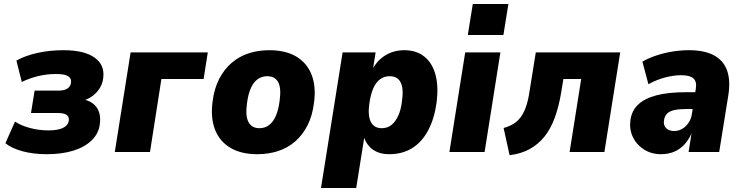

<svg xmlns="http://www.w3.org/2000/svg" viewBox="-20 -760 3716 960"><path d="M214 11Q146 11 91.5 -4Q37 -19 7 -44L55 -152Q85 -132 130 -120Q175 -108 223 -108Q268 -108 294 -120Q320 -132 324 -157Q326 -177 312.5 -186Q299 -195 267 -195H135L153 -307H274Q302 -307 317.5 -317.5Q333 -328 335 -347Q338 -368 320.5 -379Q303 -390 260 -390Q215 -390 171 -379.5Q127 -369 89 -350L62 -457Q104 -481 165.5 -495Q227 -509 297 -509Q401 -509 453 -472Q505 -435 496 -369Q493 -343 479.5 -320.5Q466 -298 444.5 -281.5Q423 -265 395 -257L397 -263Q443 -253 464.5 -221Q486 -189 479 -139Q474 -94 439.5 -59.5Q405 -25 347.5 -7Q290 11 214 11Z M554 0 633 -498H1019L998 -365H787L730 0Z M1266 11Q1185 11 1131 -21.5Q1077 -54 1054.5 -113.5Q1032 -173 1043 -253Q1051 -317 1076 -365.5Q1101 -414 1138.5 -446Q1176 -478 1223.5 -493.5Q1271 -509 1326 -509Q1409 -509 1462.5 -476.5Q1516 -444 1538.5 -385Q1561 -326 1550 -246Q1542 -181 1517.5 -133Q1493 -85 1455.5 -52.5Q1418 -20 1370 -4.5Q1322 11 1266 11ZM1277 -119Q1304 -119 1324.5 -134Q1345 -149 1358.5 -179Q1372 -209 1378 -255Q1387 -319 1371 -349Q1355 -379 1316 -379Q1290 -379 1269 -364.5Q1248 -350 1234.5 -320Q1221 -290 1215 -244Q1206 -180 1222.5 -149.5Q1239 -119 1277 -119Z M1585 180 1693 -498H1858L1844 -409H1840Q1857 -443 1882 -465Q1907 -487 1937 -498Q1967 -509 2001 -509Q2063 -509 2103 -476Q2143 -443 2158 -384Q2173 -325 2163 -248Q2152 -167 2121 -108.5Q2090 -50 2041 -19.5Q1992 11 1926 11Q1874 11 1841 -14.5Q1808 -40 1798 -83H1803L1761 180ZM1889 -119Q1917 -119 1937 -135Q1957 -151 1971 -181Q1985 -211 1990 -255Q1999 -316 1983.5 -347.5Q1968 -379 1928 -379Q1901 -379 1880 -363.5Q1859 -348 1846 -317.5Q1833 -287 1827 -244Q1818 -183 1834 -151Q1850 -119 1889 -119Z M2319 -585 2344 -740H2522L2497 -585ZM2227 0 2306 -498H2482L2403 0Z M2528 16 2498 -120Q2527 -128 2548.5 -141.5Q2570 -155 2585.5 -177Q2601 -199 2611.5 -231Q2622 -263 2628 -306L2659 -498H3081L3002 0H2828L2886 -365H2797L2786 -298Q2774 -226 2753.5 -170.5Q2733 -115 2702 -76.5Q2671 -38 2628 -14.5Q2585 9 2528 16Z M3285 11Q3237 11 3200 -12.5Q3163 -36 3144.5 -74.5Q3126 -113 3132 -158Q3138 -206 3170.5 -237Q3203 -268 3262.5 -283.5Q3322 -299 3411 -299H3474L3461 -215H3415Q3378 -215 3353.5 -210Q3329 -205 3316 -192.5Q3303 -180 3300 -158Q3296 -135 3310 -120Q3324 -105 3351 -105Q3372 -105 3390.5 -115.5Q3409 -126 3422.5 -145.5Q3436 -165 3440 -193L3459 -316Q3465 -352 3447 -368Q3429 -384 3386 -384Q3351 -384 3308.5 -373.5Q3266 -363 3222 -339L3192 -452Q3226 -471 3264.5 -483.5Q3303 -496 3344 -502.5Q3385 -509 3425 -509Q3502 -509 3549.5 -483.5Q3597 -458 3615 -408.5Q3633 -359 3622 -286L3576 0H3423L3438 -96H3439Q3424 -61 3401.5 -37Q3379 -13 3350 -1Q3321 11 3285 11Z"/></svg>

Font: Nunito Sans 10pt SemiCondensed Black
Style: Italic
Weight: 900
Width: 4
Italic angle: -9°
Designer: Vernon Adams
Foundry: Vernon Adams
Version: Version 3.101;gftools[0.9.27]